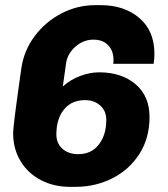

<svg xmlns="http://www.w3.org/2000/svg" viewBox="-20 -716 653 746"><path d="M580 -507Q580 -488 577 -468H420Q421 -474 421 -486Q420 -520 399.5 -541Q379 -562 343 -562Q305 -562 274 -535.5Q243 -509 237 -472L224 -380Q254 -407 292 -421Q330 -435 365 -435Q452 -435 506.5 -389Q561 -343 561 -261Q561 -180 522 -118.5Q483 -57 417 -23.5Q351 10 273 10H252Q189 10 138.5 -16.5Q88 -43 59.5 -90.5Q31 -138 31 -199Q31 -228 63 -451Q73 -520 115 -576Q157 -632 219 -664Q281 -696 350 -696H371Q463 -696 521.5 -646Q580 -596 580 -507ZM199 -194Q199 -159 222.5 -138Q246 -117 284 -117Q335 -117 364 -154.5Q393 -192 393 -250Q393 -285 369.5 -306Q346 -327 310 -327Q258 -327 228.5 -290.5Q199 -254 199 -194Z"/></svg>

Font: Chivo ExtraBold Italic
Style: Regular
Weight: 800
Italic angle: -8.05°
Designer: Hector Gatti
Foundry: Omnibus-Type
Version: Version 1.007